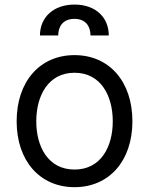

<svg xmlns="http://www.w3.org/2000/svg" viewBox="-20 -788 637 820"><path d="M298.3 11.4C446 11.4 545.5 -100.9 545.5 -269.9C545.5 -440.3 446 -552.6 298.3 -552.6C150.6 -552.6 51.1 -440.3 51.1 -269.9C51.1 -100.9 150.6 11.4 298.3 11.4ZM134.9 -269.9C134.9 -379.3 186.1 -477.3 298.3 -477.3C410.5 -477.3 461.6 -379.3 461.6 -269.9C461.6 -160.5 410.5 -63.9 298.3 -63.9C186.1 -63.9 134.9 -160.5 134.9 -269.9ZM150.6 -636.4H228.7C228.7 -673.3 247.2 -707.4 298.3 -707.4C346.6 -707.4 366.5 -674.7 366.5 -636.4H444.6C444.6 -713.1 389.2 -768.5 298.3 -768.5C207.4 -768.5 150.6 -713.1 150.6 -636.4Z"/></svg>

Font: Magic Ui Pro
Style: Regular
Weight: 400
Designer: Stefan Endress, Andreas Faust
Version: Version 1.000;FEAKit 1.0